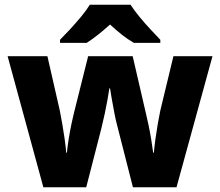

<svg xmlns="http://www.w3.org/2000/svg" viewBox="-20 -786 924 806"><path d="M473 -255Q466 -280 460 -312Q454 -344 449 -372Q444 -400 442 -415H439Q437 -400 432 -371.5Q427 -343 420 -310Q413 -277 406 -249L342 0H162L12 -550H179L231 -322Q236 -297 241.5 -265.5Q247 -234 251.5 -202Q256 -170 258 -145H261Q263 -169 268.5 -203.5Q274 -238 280.5 -268Q287 -298 290 -310L350 -550H537L593 -308Q598 -288 604 -259Q610 -230 615 -199.5Q620 -169 623 -145H626Q628 -170 632.5 -202.5Q637 -235 642.5 -267Q648 -299 653 -322L708 -550H872L721 0H538ZM528 -766Q543 -743 565.5 -715.5Q588 -688 612 -662.5Q636 -637 653 -619V-606H542Q516 -621 492 -640Q468 -659 442 -683Q415 -659 392.5 -641Q370 -623 344 -606H232V-619Q251 -638 274.5 -663.5Q298 -689 320.5 -716Q343 -743 357 -766Z"/></svg>

Font: Noto Sans Thai Looped ExtraBold
Style: Regular
Weight: 800
Designer: Sasikarn Vongin, Ben Mitchell
Foundry: The Fontpad Ltd
Version: Version 1.001; ttfautohint (v1.8.4.7-5d5b)